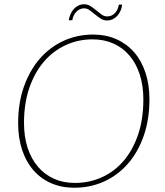

<svg xmlns="http://www.w3.org/2000/svg" viewBox="-20 -873 772 900"><path d="M65 0ZM680.5 -407.5Q680.5 -313 653.8 -236.5Q627 -160 579.8 -105.8Q532.5 -51.5 468 -22.2Q403.5 7 328 7Q268 7 219.2 -14.5Q170.5 -36 136.2 -75.5Q102 -115 83.5 -171Q65 -227 65 -295.5Q65 -390 92 -466.5Q119 -543 166.2 -597.5Q213.5 -652 277.8 -681.5Q342 -711 416.5 -711Q477 -711 525.8 -689.2Q574.5 -667.5 609 -627.8Q643.5 -588 662 -532Q680.5 -476 680.5 -407.5ZM652 -407Q652 -472 635 -524Q618 -576 587 -612.5Q556 -649 512 -668.8Q468 -688.5 413.5 -688.5Q346 -688.5 287.2 -661.2Q228.5 -634 185.2 -583.2Q142 -532.5 117.2 -460Q92.5 -387.5 92.5 -297Q92.5 -232 109.5 -180Q126.5 -128 157.8 -91.5Q189 -55 232.8 -35.2Q276.5 -15.5 330.5 -15.5Q399.5 -15.5 458.5 -42.5Q517.5 -69.5 560.5 -120.2Q603.5 -171 627.8 -243.5Q652 -316 652 -407ZM481.5 -796Q504.5 -796 519.2 -812.2Q534 -828.5 537 -851.5H552.5Q551 -836.5 545.2 -823Q539.5 -809.5 530.2 -799.2Q521 -789 508.8 -783Q496.5 -777 481.5 -777Q465.5 -777 451.8 -786Q438 -795 425.2 -805.5Q412.5 -816 400.2 -825Q388 -834 374.5 -834Q363.5 -834 354 -829.5Q344.5 -825 337.2 -817.2Q330 -809.5 325.2 -799.2Q320.5 -789 319 -778H302.5Q304.5 -793 310.5 -806.5Q316.5 -820 325.8 -830.5Q335 -841 347.5 -847Q360 -853 375 -853Q391 -853 404.8 -844Q418.5 -835 431.2 -824.5Q444 -814 456.2 -805Q468.5 -796 481.5 -796Z"/></svg>

Font: Lato Thin
Style: Italic
Weight: 200
Italic angle: -7°
Designer: Lukasz Dziedzic
Foundry: tyPoland Lukasz Dziedzic
Version: Version 2.007; 2014-02-27